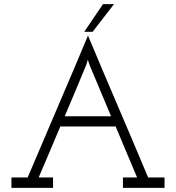

<svg xmlns="http://www.w3.org/2000/svg" viewBox="-20 -903 846 923"><path d="M425 -750Q451 -783 476.5 -816.5Q502 -850 528 -883H475Q452 -850 430 -816.5Q408 -783 385 -750ZM235 0V-50H166Q196 -120 218 -172Q240 -224 270 -295H536Q562 -233 587.5 -172Q613 -111 639 -50H571V0H771V-50H692Q620 -222 547.5 -391Q475 -560 403 -732Q331 -560 258.5 -391Q186 -222 113 -50H35V0ZM393 -587Q395 -593 397.5 -599.5Q400 -606 402 -616L412 -587L514 -344H291Q316 -403 342 -464.5Q368 -526 393 -587Z"/></svg>

Font: Josefin Slab Medium
Style: Regular
Weight: 500
Designer: Santiago Orozco
Foundry: Typemade
Version: Version 2.000